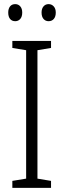

<svg xmlns="http://www.w3.org/2000/svg" viewBox="-20 -913 309 933"><path d="M228 0H40V-34L107 -45V-669L40 -680V-714H228V-680L162 -669V-45L228 -34ZM20 -852Q20 -871 29 -882Q38 -893 54 -893Q69 -893 78.5 -882Q88 -871 88 -852Q88 -832 78.5 -821Q69 -810 54 -810Q38 -810 29 -821Q20 -832 20 -852ZM182 -852Q182 -871 191.5 -882Q201 -893 216 -893Q231 -893 241 -882Q251 -871 251 -852Q251 -832 241.5 -821Q232 -810 216 -810Q201 -810 191.5 -821Q182 -832 182 -852Z"/></svg>

Font: Noto Sans Khmer UI Condensed Light
Style: Regular
Weight: 300
Width: 3
Designer: Danh Hong and the Monotype Design Team
Foundry: Monotype Imaging Inc.
Version: Version 2.002; ttfautohint (v1.8.4.7-5d5b)